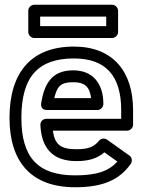

<svg xmlns="http://www.w3.org/2000/svg" viewBox="-20 -748 598 808"><path d="M291 -502C426.5 -502 490 -427.4 490 -285V-248H175C161.9 -248 149.3 -237.5 150 -221.9C154.3 -125.5 200.7 -70 302 -70C350.9 -70 389.1 -80.3 419.2 -107L474 -68C437.4 -28.2 388.1 -10 296 -10C137.4 -10 70 -87.6 70 -252C70 -425.7 140.9 -502 291 -502ZM291 -552C113.1 -552 20 -444.9 20 -252C20 -67.5 110.6 40 296 40C408.9 40 481 11.6 530.4 -58.6C537.5 -68.6 536.1 -85.1 524.5 -93.4L430.5 -160.4C421 -167.1 405.2 -166.4 396.6 -155.7C376.2 -130.5 352.7 -120 302 -120C232.7 -120 210.8 -141.2 202.4 -198H515C525.7 -198 540 -207.9 540 -223V-285C540 -447.4 454.8 -552 291 -552ZM415 -310C415 -397.1 370.4 -452 288 -452C192.6 -452 165.7 -388.1 153.3 -314.1C152.1 -306.7 151.4 -285 178 -285H390C405.1 -285 415 -299.3 415 -310ZM363.5 -335H208.4C220.1 -382.8 233 -402 288 -402C336.1 -402 356.9 -384.2 363.5 -335ZM149 -638V-678H427V-638ZM99 -613C99 -602.3 108.9 -588 124 -588H452C462.7 -588 477 -597.9 477 -613V-703C477 -713.7 467.1 -728 452 -728H124C113.3 -728 99 -718.1 99 -703Z"/></svg>

Font: Fog Sans
Style: Outline
Weight: 700
Foundry: Intel Corporation
Version: Version 1.00